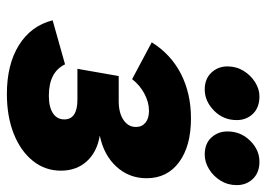

<svg xmlns="http://www.w3.org/2000/svg" viewBox="-128 -634 774 558"><g transform="rotate(90 259.0 -355.0)"><path d="M253 12Q167.5 12 111.2 -23Q55 -58 39 -121L167 -157Q189.5 -110 258 -110Q291 -110 309 -121.8Q327 -133.5 327 -155Q327 -174 312.5 -183.5Q298 -193 270 -193H180L201 -313H274Q308 -313 328.5 -326.8Q349 -340.5 349 -363Q349 -380.5 336.5 -390.8Q324 -401 302 -401Q277.5 -401 252.5 -387.8Q227.5 -374.5 210 -352L103 -409Q137.5 -464.5 194.5 -493.8Q251.5 -523 324 -523Q404.5 -523 451.2 -488.5Q498 -454 498 -394Q498 -343 464.2 -306.2Q430.5 -269.5 374 -258Q422 -250 449 -220Q476 -190 476 -145Q476 -99 447.5 -63.5Q419 -28 368.8 -8Q318.5 12 253 12ZM429 -563Q397.5 -563 379.8 -582.2Q362 -601.5 362 -629Q362 -667.5 388.8 -694.8Q415.5 -722 450 -722Q481.5 -722 499.8 -703Q518 -684 518 -656Q518 -630 505 -609Q492 -588 471.5 -575.5Q451 -563 429 -563ZM240 -563Q209.5 -563 191.2 -582.2Q173 -601.5 173 -629Q173 -655 186 -676Q199 -697 219 -709.5Q239 -722 260 -722Q292.5 -722 310.8 -703Q329 -684 329 -656Q329 -617 301.5 -590Q274 -563 240 -563Z"/></g></svg>

Font: Overpass Black
Style: Italic
Weight: 900
Italic angle: -10°
Designer: Delve Withrington, Dave Bailey, Thomas Jockin
Foundry: Delve Fonts LLC
Version: Version 4.000